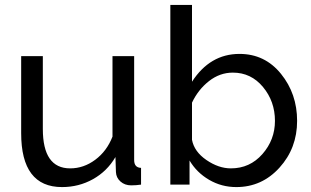

<svg xmlns="http://www.w3.org/2000/svg" viewBox="-20 -750 1264 780"><path d="M66 -209V-522H154V-226Q154 -66 265 -66Q320 -66 367 -101Q414 -136 437 -195V-522H525V-100Q525 -69 553 -68V0Q533 3 513 3Q487 3 469.5 -12.5Q452 -28 451 -51L449 -112Q415 -54 357.5 -22Q300 10 232 10Q66 10 66 -209Z M750 -98V0H672V-730H760V-418Q833 -531 953 -531Q1056 -531 1121.5 -450Q1187 -369 1187 -259Q1187 -148 1115.5 -69Q1044 10 940 10Q880 10 829.5 -19.5Q779 -49 750 -98ZM1097 -259Q1097 -338 1048.5 -396.5Q1000 -455 926 -455Q873 -455 829 -420.5Q785 -386 760 -333V-182Q769 -134 818.5 -100Q868 -66 918 -66Q995 -66 1046 -124Q1097 -182 1097 -259Z"/></svg>

Font: Raleway-v4020 Medium
Style: Regular
Weight: 500
Designer: Matt McInerney, Pablo Impallari, Rodrigo Fuenzalida
Foundry: Matt McInerney, Pablo Impallari, Rodrigo Fuenzalida
Version: Version 4.020;PS 004.020;hotconv 1.0.88;makeotf.lib2.5.64775